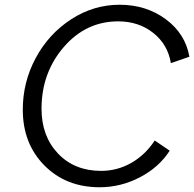

<svg xmlns="http://www.w3.org/2000/svg" viewBox="-20 -777 818 809"><path d="M400 12Q258 12 167 -80Q76 -172 76 -315Q76 -431 130.5 -532.5Q185 -634 279.5 -695.5Q374 -757 484 -757Q596 -757 678.5 -696Q761 -635 778 -538L700 -511Q687 -590 625.5 -638.5Q564 -687 478 -687Q342 -687 248.5 -578.5Q155 -470 155 -319Q155 -203 224.5 -130Q294 -57 406 -57Q474 -57 533 -90.5Q592 -124 632 -185L695 -142Q650 -72 569.5 -30Q489 12 400 12Z"/></svg>

Font: Plus Jakarta Display Light
Style: Italic
Weight: 300
Italic angle: -12°
Designer: Gumpita Rahayu
Foundry: Tokotype Studio
Version: Version 1.000;hotconv 1.0.109;makeotfexe 2.5.65596